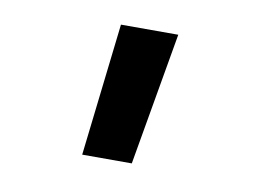

<svg xmlns="http://www.w3.org/2000/svg" viewBox="-48 -195 682 480"><g transform="rotate(10 293.0 44.5)"><path d="M185.1 212.9 224.1 -124H369.6L311 212.9Z"/></g></svg>

Font: Cascadia Mono
Style: Regular
Weight: 400
Monospace: yes
Designer: Aaron Bell
Foundry: Saja Typeworks
Version: Version 2102.003